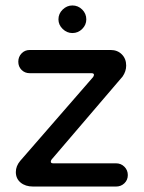

<svg xmlns="http://www.w3.org/2000/svg" viewBox="-20 -682 526 703"><path d="M194 -611Q194 -632 209.5 -647Q225 -662 245 -662Q266 -662 281 -647Q296 -632 296 -611Q296 -591 281 -576Q266 -561 245 -561Q225 -561 209.5 -576Q194 -591 194 -611ZM54 -93 321 -400Q324 -405 324 -408Q324 -414 315 -414H89Q71 -414 59 -426Q47 -438 47 -456Q47 -474 59 -486.5Q71 -499 89 -499H385Q410 -499 426 -483Q442 -467 442 -442Q442 -421 429 -402L169 -98Q166 -94 166 -90Q166 -84 175 -84H405Q423 -84 435.5 -71.5Q448 -59 448 -41Q448 -23 435.5 -11Q423 1 405 1H101Q73 1 55.5 -13.5Q38 -28 38 -52Q38 -74 54 -93Z"/></svg>

Font: 寒蝉全圆体
Style: Regular
Weight: 400
Designer: Warren2060
      Designed by Motoya company      

      [Varela Round]
      Joe Prince(Latin component); Avraham Cornf
Foundry: ChillType
Version: Version 3.200